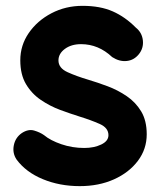

<svg xmlns="http://www.w3.org/2000/svg" viewBox="-20 -574 538 651"><path d="M450.7 -390.1Q434.1 -369.6 409.4 -367.2Q384.8 -364.7 360.4 -380.4Q314 -424.3 254.9 -424.3Q221.7 -424.3 200 -408.2Q178.2 -392.1 178.2 -369.1Q178.2 -343.3 209 -329.3Q239.7 -315.4 279.3 -303.7Q310.5 -294.4 345 -281.5Q379.4 -268.6 409.7 -248Q439.9 -227.5 458.7 -196.3Q477.5 -165 477.5 -118.7Q477.5 -68.4 447.5 -28.6Q417.5 11.2 366.2 34.2Q314.9 57.1 250.5 57.1Q182.1 57.1 125 33.4Q67.9 9.8 36.1 -33.2Q21.5 -55.2 26.9 -81.5Q32.2 -107.9 54.2 -123Q76.2 -137.2 95.9 -131.3Q115.7 -125.5 129.4 -115.7Q150.9 -97.7 188 -85Q225.1 -72.3 265.6 -72.3Q298.8 -72.3 323.2 -84Q347.7 -95.7 347.7 -115.7Q347.7 -140.6 317.9 -153.8Q288.1 -167 250 -178.7Q218.8 -188.5 183.8 -201.4Q148.9 -214.4 118.2 -235.4Q87.4 -256.3 68.1 -288.8Q48.8 -321.3 48.8 -369.6Q48.8 -420.4 77.6 -462.2Q106.4 -503.9 154.5 -529.1Q202.6 -554.2 259.8 -554.2Q319.8 -554.2 362.3 -535.4Q404.8 -516.6 440.4 -480.5Q461.4 -463.9 464.4 -437.3Q467.3 -410.6 450.7 -390.1Z"/></svg>

Font: Mikhak Bold
Style: Regular
Weight: 700
Designer: Amin Abedi
Version: Version 3.3